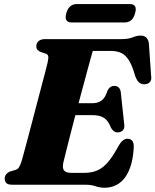

<svg xmlns="http://www.w3.org/2000/svg" viewBox="-20 -888 747 923"><path d="M269 -392H427Q450.5 -392 468.5 -405Q486.5 -418 498 -455Q504 -465.5 511.5 -470.2Q519 -475 528.5 -475Q543 -475 550.8 -467.2Q558.5 -459.5 560.5 -445.5L577 -292Q580 -271.5 571 -261.8Q562 -252 546.5 -251.5Q535 -251.5 527.2 -257.5Q519.5 -263.5 514 -273Q500.5 -307.5 480.5 -321Q460.5 -334.5 424 -334.5H252ZM391 0H38.5Q17.5 0 10 -8.5Q2.5 -17 2.5 -29.5Q2.5 -41.5 10 -50.5Q17.5 -59.5 29.5 -64L54 -71Q65.5 -74.5 71 -83.2Q76.5 -92 83 -110.5Q85.5 -119.5 93 -146.2Q100.5 -173 110.5 -211.2Q120.5 -249.5 132.5 -294.5Q144.5 -339.5 156.2 -385.2Q168 -431 179 -471.8Q190 -512.5 197.8 -543Q205.5 -573.5 209 -588Q214 -610 211.5 -618.8Q209 -627.5 199 -630.5L176 -638Q168 -641.5 161.2 -647.5Q154.5 -653.5 154.5 -665.5Q154.5 -680.5 165.2 -690.2Q176 -700 197 -700H565Q597.5 -700 617.8 -708.5Q638 -717 656 -717Q689.5 -717 695.5 -681L706.5 -523.5Q709.5 -506 702.2 -495.8Q695 -485.5 680.5 -483.5Q663.5 -481 651.5 -489.2Q639.5 -497.5 630 -522Q617 -569 601.5 -595.2Q586 -621.5 565.2 -632.2Q544.5 -643 514.5 -643H426Q421.5 -627.5 412.2 -594.2Q403 -561 391 -515.8Q379 -470.5 365.2 -419.8Q351.5 -369 338.2 -318.5Q325 -268 313.8 -224Q302.5 -180 294.8 -148.5Q287 -117 284 -104.5Q281 -89 283.5 -78.2Q286 -67.5 296 -62.2Q306 -57 325 -57H385Q421 -57 448 -68.8Q475 -80.5 499.2 -108.8Q523.5 -137 550 -187Q569.5 -221 592.5 -221Q624 -221 623 -181.5Q621 -135.5 610.8 -99Q600.5 -62.5 582.8 -37.2Q565 -12 539.8 1.2Q514.5 14.5 482.5 14.5Q460 14.5 439.2 7.2Q418.5 0 391 0ZM298.5 -824Q305 -847 318 -857.8Q331 -868.5 349.5 -868.5H604Q622 -868.5 629 -858Q636 -847.5 629.5 -824.5Q623.5 -801.5 610.5 -790.8Q597.5 -780 579 -780H324.5Q306.5 -780 299.5 -790.8Q292.5 -801.5 298.5 -824Z"/></svg>

Font: Fraunces ExtraBold
Style: Italic
Weight: 800
Italic angle: -16°
Version: Version 1.000;[b76b70a41]